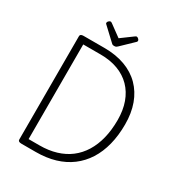

<svg xmlns="http://www.w3.org/2000/svg" viewBox="-363 -1919 2001 2152"><g transform="rotate(30 637.0 -843.0)"><path d="M246 0Q202 0 202 -28V-1367Q202 -1381 213 -1388Q224 -1395 246 -1395H514Q664 -1395 781.5 -1352Q899 -1309 980 -1227Q1061 -1145 1103 -1029.5Q1145 -914 1145 -769Q1145 -625 1114.5 -504.5Q1084 -384 1024.5 -290.5Q965 -197 878.5 -132Q792 -67 680 -33.5Q568 0 431 0ZM290 -85H431Q548 -85 645.5 -114.5Q743 -144 817.5 -201Q892 -258 943.5 -341.5Q995 -425 1021.5 -532Q1048 -639 1048 -769Q1048 -895 1012 -995Q976 -1095 907 -1165.5Q838 -1236 739 -1273Q640 -1310 514 -1310H290ZM767 -1686Q777 -1686 789.5 -1674.5Q802 -1663 802 -1652Q802 -1650 801.5 -1646Q801 -1642 796 -1636L642 -1488Q635 -1482 626.5 -1475Q618 -1468 598 -1468Q579 -1468 571 -1475Q563 -1482 556 -1489L399 -1636Q393 -1642 393 -1646Q393 -1650 393 -1652Q393 -1663 405.5 -1674.5Q418 -1686 428 -1686Q434 -1686 440 -1682.5Q446 -1679 453 -1674L598 -1568L742 -1674Q750 -1679 755 -1682.5Q760 -1686 767 -1686Z"/></g></svg>

Font: Playwrite BE WAL
Style: Regular
Weight: 400
Designer: Veronika Burian, José Scaglione
Foundry: TypeTogether
Version: Version 1.002